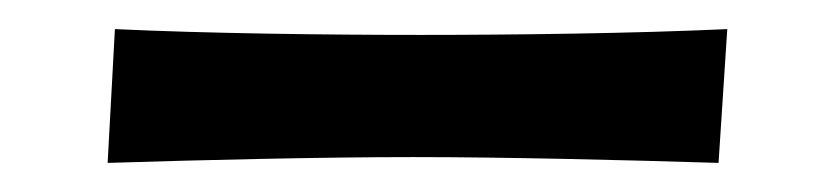

<svg xmlns="http://www.w3.org/2000/svg" viewBox="-20 -12 574 132"><path d="M480 8C416 11 332 12 269 12C205 12 122 11 59 8L54 100C117 98 201 96 264 96C327 96 410 98 474 100Z"/></svg>

Font: CantoraOne
Style: Regular
Weight: 400
Designer: Pablo Impallari, Rodrigo Fuenzalida
Foundry: Pablo Impallari
Version: Version 1.001